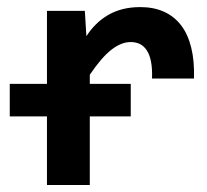

<svg xmlns="http://www.w3.org/2000/svg" viewBox="-20 -527 590 547"><path d="M413.1 -303.2Q414.1 -331.1 410.4 -350.6Q406.7 -370.1 398.7 -382.8Q390.6 -395.5 378.9 -401.4Q367.2 -407.2 352.1 -407.2Q325.7 -407.2 297.6 -385.5Q269.5 -363.8 235.8 -314V0H113.8V-496.1H221.7L226.1 -423.8Q238.3 -442.9 253.7 -458Q269 -473.1 287.8 -484.1Q306.6 -495.1 329.6 -501Q352.5 -506.8 379.9 -506.8Q417.5 -506.8 446.5 -493.9Q475.6 -481 495.4 -455.6Q515.1 -430.2 524.7 -391.8Q534.2 -353.5 532.7 -303.2ZM7.8 -288.1H352.5V-195.3H7.8Z"/></svg>

Font: Code New Roman
Style: Bold
Weight: 700
Monospace: yes
Designer: Sam Radian
Foundry: Code New Roman
Version: Version 1.508 October 19, 2014